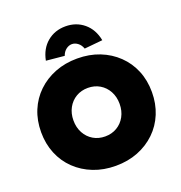

<svg xmlns="http://www.w3.org/2000/svg" viewBox="-163 -1079 1160 1228"><g transform="rotate(-20 417.0 -464.5)"><path d="M417 10Q335 10 266 -17Q197 -44 146 -93Q95 -142 67.5 -209Q40 -276 40 -355Q40 -435 67.5 -501.5Q95 -568 146 -617Q197 -666 266 -693Q335 -720 417 -720Q500 -720 568.5 -693Q637 -666 688 -617Q739 -568 766.5 -501.5Q794 -435 794 -355Q794 -276 766.5 -209Q739 -142 688 -93Q637 -44 568.5 -17Q500 10 417 10ZM417 -190Q462 -190 497.5 -211Q533 -232 553.5 -269.5Q574 -307 574 -355Q574 -403 553.5 -440.5Q533 -478 497.5 -499Q462 -520 417 -520Q372 -520 336.5 -499Q301 -478 280.5 -440.5Q260 -403 260 -355Q260 -307 280.5 -269.5Q301 -232 336.5 -211Q372 -190 417 -190ZM349 -763 225 -775Q240 -852 292 -895.5Q344 -939 417 -939Q490 -939 542 -895.5Q594 -852 609 -775L485 -763Q476 -789 457 -803.5Q438 -818 417 -818Q396 -818 377 -803.5Q358 -789 349 -763Z"/></g></svg>

Font: Lexend Black
Style: Regular
Weight: 900
Designer: Bonnie Shaver-Troup, Thomas Jockin
Foundry: Lexend
Version: Version 1.007; ttfautohint (v1.8.3)